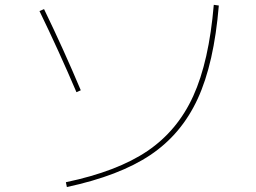

<svg xmlns="http://www.w3.org/2000/svg" viewBox="-20 -751 1040 781"><path d="M248 -9.8Q457 -53.7 579.6 -136.7Q702.1 -219.7 766.1 -360.4Q830.1 -501 849.6 -731.4L870.1 -728.5Q850.6 -493.2 784.2 -349.1Q717.8 -205.1 591.8 -120.6Q465.8 -36.1 252 9.8ZM140.6 -706.1 159.2 -713.9Q238.3 -550.8 308.6 -383.8L291 -376Q219.7 -543 140.6 -706.1Z"/></svg>

Font: Mgen+ 1mn thin
Style: Regular
Weight: 100
Designer: [Source Han Sans]
Ryoko NISHIZUKA  (kana & ideographs); Paul D. Hunt (Latin, Greek & Cyrillic); Wenlong ZHANG  (bopomofo
Version: Version 1.059.20150602